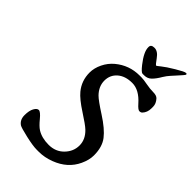

<svg xmlns="http://www.w3.org/2000/svg" viewBox="-260 -995 1051 1051"><g transform="rotate(45 266.0 -469.5)"><path d="M372.1 -735.4H359.4Q349.6 -735.4 323.7 -768.1Q279.3 -824.7 279.3 -859.4V-862.3Q279.3 -882.3 305.7 -882.3Q332 -882.3 354.2 -850.8Q376.5 -819.3 381.3 -819.3Q383.3 -819.3 403.6 -835.9Q423.8 -852.5 469 -879.6Q514.2 -906.7 523.9 -906.7H526.9Q531.7 -906.7 531.7 -902.8V-900.4Q531.7 -896.5 500 -862.1Q468.3 -827.6 461.9 -818.4L449.7 -800.3Q432.1 -770 414.8 -752.7Q397.5 -735.4 372.1 -735.4ZM459 -603.5Q409.2 -660.2 355.7 -660.2Q302.2 -660.2 270.3 -632.6Q238.3 -605 238.3 -561Q238.3 -517.1 273.4 -481Q291.5 -462.4 359.1 -418.9Q426.8 -375.5 457.3 -335.9Q487.8 -296.4 487.8 -231.4Q487.8 -195.8 469.2 -155.8Q434.6 -81.1 349.1 -48.8Q304.2 -31.7 260.3 -31.7H244.1Q213.9 -31.7 156.5 -44.9Q99.1 -58.1 88.9 -64.9Q63 -82.5 63 -118.2Q63 -153.8 74.2 -173.8Q85.4 -193.8 98.6 -193.8Q111.8 -193.8 137.5 -162.6Q163.1 -131.3 181.6 -119.6Q217.8 -96.7 271.2 -96.7Q324.7 -96.7 359.1 -132.1Q393.6 -167.5 393.6 -214.1Q393.6 -260.7 354.5 -297.9Q336.4 -315.4 275.4 -354.7Q214.4 -394 188.5 -425.3Q149.9 -472.2 149.9 -535.2Q149.9 -569.8 167.2 -605.7Q184.6 -641.6 214.4 -666.5Q275.4 -717.3 355 -717.3H370.1Q386.2 -717.3 416.5 -711.4Q446.8 -705.6 472.4 -705.6Q498 -705.6 508.8 -693.8Q528.3 -672.4 528.3 -648.9V-636.2Q528.3 -604 508.8 -584Q502.9 -578.1 492.2 -578.1Q481.4 -578.1 459 -603.5Z"/></g></svg>

Font: Averia Libre Light
Style: Italic
Weight: 300
Italic angle: -8.5°
Version: Version 1.002